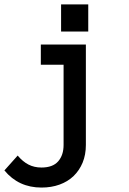

<svg xmlns="http://www.w3.org/2000/svg" viewBox="-20 -657 586 870"><path d="M168 192.9Q64 192.9 0 115.2L60.1 47.9Q83 75.2 108.9 88.6Q134.8 102.1 168 102.1Q219.2 102.1 243.7 74Q268.1 45.9 268.1 0V-363.8H165V-455.1H369.1V0Q369.1 43.9 354.5 79.6Q339.8 115.2 313.5 140.6Q287.1 166 250 179.4Q212.9 192.9 168 192.9ZM379.9 -514.2H256.8V-637.2H379.9Z"/></svg>

Font: Anonymous Pro
Style: Bold
Weight: 700
Monospace: yes
Designer: Mark Simonson
Version: Version 1.003